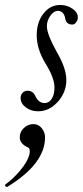

<svg xmlns="http://www.w3.org/2000/svg" viewBox="-72 -436 334 775"><path d="M82 13.2Q52.7 13.2 32 -2.7Q11.2 -18.6 11.2 -40Q11.2 -52.7 19 -61.3Q26.9 -69.8 39.1 -69.8Q62 -69.8 71.8 -45.9Q85 -20 107.9 -20Q126 -20 137 -37.4Q147.9 -54.7 147.9 -83Q147.9 -121.6 110.8 -181.2Q76.2 -238.8 76.2 -293.9Q76.2 -346.2 103.3 -381.1Q130.4 -416 170.9 -416Q198.7 -416 220.5 -400.9Q242.2 -385.7 242.2 -366.2Q242.2 -355 235.4 -345.9Q228.5 -336.9 220.2 -336.9Q193.8 -336.9 190.9 -363.8Q184.6 -392.1 161.1 -392.1Q145 -392.1 131.1 -372.3Q117.2 -352.5 117.2 -330.1Q117.2 -298.8 157.2 -226.1Q195.8 -160.6 195.8 -112.8Q195.8 -63.5 161.4 -25.1Q127 13.2 82 13.2ZM-42 317.9Q-45.4 319.3 -48.3 317.4Q-51.3 315.4 -51.5 312.7Q-51.8 310.1 -49.8 308.1Q-20 287.1 9.3 252.4Q38.6 217.8 46.9 187Q51.3 164.1 41 159.2Q7.8 144.5 7.8 118.2Q7.8 96.2 24.4 80.6Q41 64.9 63 64.9Q83.5 64.9 96.7 81.8Q109.9 98.6 109.9 118.2Q109.9 225.1 -42 317.9Z"/></svg>

Font: Junicode SmCond Light
Style: Italic
Weight: 300
Width: 4
Italic angle: -11°
Designer: Peter S. Baker
Version: Version 2.206